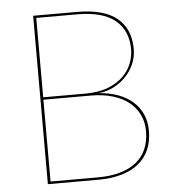

<svg xmlns="http://www.w3.org/2000/svg" viewBox="-51 -747 722 795"><g transform="rotate(-5 310.0 -350.0)"><path d="M325 -10Q375.5 -10 415.5 -21Q455.5 -32 483.2 -53.8Q511 -75.5 525.5 -108.2Q540 -141 540 -184Q540 -222 524.8 -252.8Q509.5 -283.5 481.8 -305.2Q454 -327 414.2 -338.5Q374.5 -350 326 -350H128V-10ZM128 -690V-360H303Q359 -360 398 -375.5Q437 -391 461.5 -415.2Q486 -439.5 497 -468.8Q508 -498 508 -526Q508 -604 456.2 -647Q404.5 -690 298 -690ZM298 -700Q409.5 -700 464.2 -655.2Q519 -610.5 519 -526Q519 -495 506.8 -466Q494.5 -437 473 -414Q451.5 -391 422 -375.8Q392.5 -360.5 358 -357Q403 -354 438.8 -340.8Q474.5 -327.5 499.8 -305.2Q525 -283 538.5 -252.5Q552 -222 552 -184Q552 -139.5 536.8 -105Q521.5 -70.5 492.2 -47.2Q463 -24 420.8 -12Q378.5 0 325 0H116V-700Z"/></g></svg>

Font: Lato 2
Style: Regular
Weight: 100
Designer: Lukasz Dziedzic with Adam Twardoch and Botio Nikoltchev
Foundry: tyPoland Lukasz Dziedzic
Version: Version 2.015; 2015-08-06; http://www.latofonts.com/